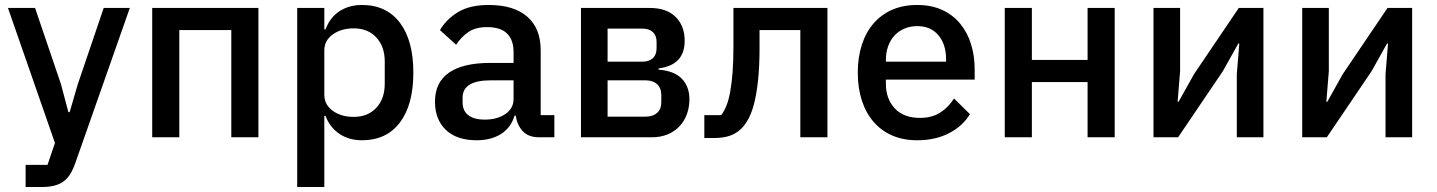

<svg xmlns="http://www.w3.org/2000/svg" viewBox="-20 -552 5776 772"><path d="M397 -520H502L283 103Q274 129 262.5 147.5Q251 166 235.5 177.5Q220 189 198 194.5Q176 200 146 200H83V111H171L201 23L12 -520H121L225 -214L255 -101H260L293 -214Z M592 -520H1019V0H910V-431H701V0H592Z M1175 -520H1284V-434H1289Q1306 -481 1344.5 -506.5Q1383 -532 1435 -532Q1534 -532 1588 -460.5Q1642 -389 1642 -260Q1642 -131 1588 -59.5Q1534 12 1435 12Q1383 12 1344.5 -14Q1306 -40 1289 -86H1284V200H1175ZM1402 -82Q1459 -82 1493 -118.5Q1527 -155 1527 -215V-305Q1527 -365 1493 -401.5Q1459 -438 1402 -438Q1352 -438 1318 -413.5Q1284 -389 1284 -349V-171Q1284 -131 1318 -106.5Q1352 -82 1402 -82Z M2148 0Q2105 0 2082 -24.5Q2059 -49 2054 -87H2049Q2034 -38 1994 -13Q1954 12 1897 12Q1816 12 1772.5 -30Q1729 -72 1729 -143Q1729 -221 1785.5 -260Q1842 -299 1951 -299H2045V-343Q2045 -391 2019 -417Q1993 -443 1938 -443Q1892 -443 1863 -423Q1834 -403 1814 -372L1749 -431Q1775 -475 1822 -503.5Q1869 -532 1945 -532Q2046 -532 2100 -485Q2154 -438 2154 -350V-89H2209V0ZM1928 -71Q1979 -71 2012 -93.5Q2045 -116 2045 -154V-229H1953Q1840 -229 1840 -159V-141Q1840 -106 1863.5 -88.5Q1887 -71 1928 -71Z M2316 -520H2593Q2660 -520 2696.5 -484Q2733 -448 2733 -388Q2733 -290 2628 -277V-272Q2691 -267 2721.5 -235.5Q2752 -204 2752 -153Q2752 -120 2741.5 -92Q2731 -64 2711.5 -43.5Q2692 -23 2664 -11.5Q2636 0 2601 0H2316ZM2576 -83Q2605 -83 2622 -98Q2639 -113 2639 -142V-169Q2639 -198 2622 -213.5Q2605 -229 2576 -229H2423V-83ZM2562 -304Q2590 -304 2605 -318Q2620 -332 2620 -358V-383Q2620 -409 2605 -423Q2590 -437 2562 -437H2423V-304Z M2812 -89H2880Q2892 -105 2901 -127.5Q2910 -150 2916 -183Q2922 -216 2925.5 -260.5Q2929 -305 2929 -365V-520H3307V0H3198V-431H3034V-360Q3034 -288 3028.5 -234Q3023 -180 3013.5 -141Q3004 -102 2990.5 -76.5Q2977 -51 2962 -36Q2941 -15 2914 -6Q2887 3 2849 3H2812Z M3668 12Q3612 12 3568 -7Q3524 -26 3493 -61.5Q3462 -97 3445.5 -147.5Q3429 -198 3429 -260Q3429 -322 3445.5 -372.5Q3462 -423 3493 -458.5Q3524 -494 3568 -513Q3612 -532 3668 -532Q3725 -532 3768.5 -512Q3812 -492 3841 -456.5Q3870 -421 3884.5 -374Q3899 -327 3899 -273V-232H3542V-215Q3542 -155 3577.5 -116.5Q3613 -78 3679 -78Q3727 -78 3760 -99Q3793 -120 3816 -156L3880 -93Q3851 -45 3796 -16.5Q3741 12 3668 12ZM3668 -447Q3640 -447 3616.5 -437Q3593 -427 3576.5 -409Q3560 -391 3551 -366Q3542 -341 3542 -311V-304H3784V-314Q3784 -374 3753 -410.5Q3722 -447 3668 -447Z M4020 -520H4129V-311H4353V-520H4462V0H4353V-222H4129V0H4020Z M4618 -520H4725V-266L4715 -143H4719L4781 -254L4961 -520H5060V0H4953V-254L4963 -377H4959L4897 -266L4717 0H4618Z M5216 -520H5323V-266L5313 -143H5317L5379 -254L5559 -520H5658V0H5551V-254L5561 -377H5557L5495 -266L5315 0H5216Z"/></svg>

Font: IBMPlexSans-Medium
Style: Regular
Weight: 500
Designer: Mike Abbink, Paul van der Laan, Pieter van Rosmalen
Foundry: Bold Monday
Version: Version 3.1